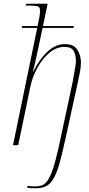

<svg xmlns="http://www.w3.org/2000/svg" viewBox="-20 -780 478 1032"><path d="M171 232Q160 232 148.5 231.5Q137 231 126 229L128 219Q140 221 149.5 221.5Q159 222 170 222Q186 222 202 217.5Q218 213 233 194Q248 175 263 132Q278 89 295 13L369 -332Q372 -350 376.5 -373.5Q381 -397 384.5 -418.5Q388 -440 388 -453Q388 -482 376.5 -505Q365 -528 326 -528Q284 -528 246.5 -497Q209 -466 182 -417.5Q155 -369 144 -318L78 0H50L180 -630H97L99 -640H182Q189 -673 192 -690Q195 -707 195 -723Q195 -742 182.5 -746Q170 -750 138 -750H118L121 -760H236L211 -640H377L375 -630H209L183 -509Q178 -485 171 -453Q164 -421 156 -395H158Q236 -543 328 -543Q376 -543 395.5 -513Q415 -483 415 -443Q415 -417 408.5 -387Q402 -357 397 -332L331 -30Q314 48 299.5 99Q285 150 268 179.5Q251 209 228 220.5Q205 232 171 232Z"/></svg>

Font: Noto Serif Display SemiCondensed Thin
Style: Italic
Weight: 100
Width: 4
Italic angle: -12°
Designer: Monotype Design Team
Foundry: Monotype Imaging Inc.
Version: Version 2.009